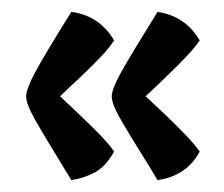

<svg xmlns="http://www.w3.org/2000/svg" viewBox="-20 -343 376 323"><path d="M100 -40Q54 -115 39 -141.5Q24 -168 24 -181Q24 -193 39.5 -222Q55 -251 100 -323Q147 -317 172 -275Q162 -259 134.5 -232Q107 -205 102 -201L81 -181Q108 -156 135.5 -129Q163 -102 172 -88Q158 -63 139.5 -53Q121 -43 100 -40ZM245 -40 233 -60Q193 -124 180.5 -146.5Q168 -169 168 -181Q168 -193 183.5 -221Q199 -249 245 -323Q292 -316 316 -275Q307 -261 279.5 -233.5Q252 -206 225 -181Q299 -113 316 -88Q294 -47 245 -40Z"/></svg>

Font: Katibeh
Style: Regular
Weight: 400
Designer: Arabic design by Kourosh Beigpour, Latin design by Eduardo Tunni, engineering by Lasse Fister
Version: Version 1.0010g